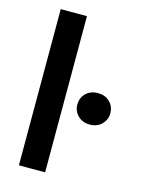

<svg xmlns="http://www.w3.org/2000/svg" viewBox="-110 -782 642 849"><g transform="rotate(15 211.0 -357.5)"><path d="M61 0V-715H181V0ZM317 -255Q283 -255 262 -276Q241 -297 241 -326Q241 -358 262 -378.5Q283 -399 317 -399Q350 -399 371 -378.5Q392 -358 392 -326Q392 -297 371 -276Q350 -255 317 -255Z"/></g></svg>

Font: DM Sans 28pt SemiBold
Style: Regular
Weight: 600
Version: Version 4.004;gftools[0.9.30]